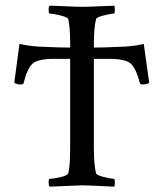

<svg xmlns="http://www.w3.org/2000/svg" viewBox="-20 -666 586 688"><path d="M231.4 -510.7Q231.4 -570.3 224.6 -597.7Q221.7 -604.5 196.3 -610.8Q170.9 -617.2 158.2 -617.2Q154.3 -617.2 154.3 -630.9Q154.3 -643.6 158.2 -645.5Q175.8 -645.5 213.4 -643.6Q251 -641.6 275.4 -641.6Q299.8 -641.6 338.4 -643.6Q377 -645.5 389.6 -645.5Q391.6 -641.6 391.6 -631.8Q391.6 -617.2 387.7 -617.2Q377.9 -617.2 352.1 -610.8Q326.2 -604.5 324.2 -597.7Q316.4 -566.4 316.4 -506.8V-135.7Q316.4 -75.2 324.2 -44.9Q326.2 -38.1 352.1 -31.7Q377.9 -25.4 387.7 -25.4Q391.6 -25.4 391.6 -10.7Q391.6 -2.9 389.6 2.9Q292 -2 275.4 -2Q270.5 -2 158.2 2.9Q154.3 -1 154.3 -11.7Q154.3 -25.4 158.2 -25.4Q171.9 -25.4 196.8 -31.2Q221.7 -37.1 224.6 -44.9Q231.4 -71.3 231.4 -131.8ZM371.1 -455.1H173.8Q118.2 -455.1 98.1 -439Q78.1 -422.9 64.5 -368.2Q63.5 -363.3 54.7 -363.3Q38.1 -363.3 31.2 -370.1L49.8 -508.8Q77.1 -502 117.2 -499Q191.4 -495.1 272.5 -495.1Q354.5 -495.1 428.7 -499Q469.7 -502 495.1 -508.8L514.6 -370.1Q507.8 -363.3 491.2 -363.3Q482.4 -363.3 481.4 -368.2Q466.8 -422.9 447.3 -439Q427.7 -455.1 371.1 -455.1Z"/></svg>

Font: Crimson Text
Style: Regular
Weight: 400
Version: Version 0.13